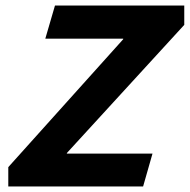

<svg xmlns="http://www.w3.org/2000/svg" viewBox="-20 -675 687 695"><path d="M498 0H10V-70L426 -533V-535H144L179 -655H647V-585L222 -121V-119H532Z"/></svg>

Font: Intel One Mono
Style: Bold Italic
Weight: 700
Italic angle: -16°
Monospace: yes
Designer: Fred Shallcrass
Foundry: Frere-Jones Type LLC
Version: Version 1.400;hotconv 1.1.0;makeotfexe 2.6.0;FJTRelease1.4